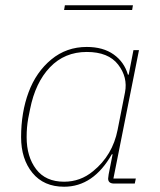

<svg xmlns="http://www.w3.org/2000/svg" viewBox="-20 -696 607 728"><path d="M223 -658 226 -676H484L481 -658ZM491 0H413Q390 0 390 -19Q390 -23 392 -35L407 -111H404Q334 12 223 12Q146 12 103 -40.5Q60 -93 60 -176Q60 -270 88.5 -346.5Q117 -423 174.5 -470.5Q232 -518 309 -518Q371 -518 411 -489.5Q451 -461 465 -413H468L486 -506H507L410 -19H495ZM223 -7Q285 -7 333 -47Q407 -107 426 -204L454 -346Q465 -403 428 -451Q391 -499 309 -499Q225 -499 169.5 -441Q114 -383 94 -282L87 -247Q81 -214 81 -176Q81 -102 117 -54.5Q153 -7 223 -7Z"/></svg>

Font: IBM Plex Sans Thin
Style: Italic
Weight: 100
Italic angle: -11.31°
Designer: Mike Abbink, Paul van der Laan, Pieter van Rosmalen
Foundry: Bold Monday
Version: Version 3.0